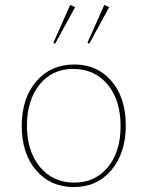

<svg xmlns="http://www.w3.org/2000/svg" viewBox="-20 -747 597 777"><path d="M341 -570 334 -574 402 -727 422 -718ZM203 -570 196 -574 264 -727 284 -718ZM279 10Q184 10 126 -58Q68 -126 68 -237Q68 -349 126.5 -417.5Q185 -486 281 -486Q374 -486 431.5 -418.5Q489 -351 489 -240Q489 -128 431 -59Q373 10 279 10ZM281 -8Q365 -8 416.5 -70.5Q468 -133 468 -237Q468 -342 415.5 -405Q363 -468 276 -468Q191 -468 140 -404.5Q89 -341 89 -239Q89 -135 141.5 -71.5Q194 -8 281 -8Z"/></svg>

Font: Cantarell Thin
Style: Regular
Weight: 100
Designer: Dave Crossland, Nikolaus Waxweiler, Florian Fecher, Jacques Le Bailly, Eben Sorkin, Alexei Vanyashin, Alexios Zavras, Em
Version: Version 0.303